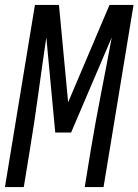

<svg xmlns="http://www.w3.org/2000/svg" viewBox="-25 -755 559 775"><path d="M-5 0 116 -735H213L250 -342L417 -735H514L393 0H317L341 -147Q360 -261 382.5 -375.5Q405 -490 426 -604L262 -220H198L162 -604Q145 -490 129.5 -375.5Q114 -261 95 -147L71 0Z"/></svg>

Font: Iosevka
Style: Italic
Weight: 400
Italic angle: -9°
Monospace: yes
Designer: Belleve Invis
Foundry: Belleve Invis
Version: Version 32.5.0; ttfautohint (v1.8.4)